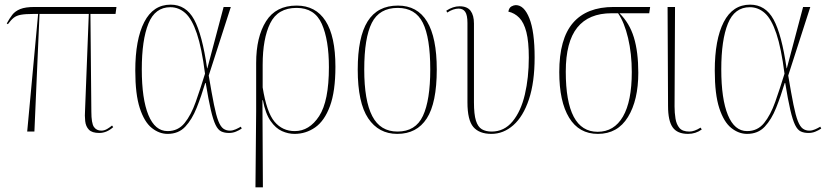

<svg xmlns="http://www.w3.org/2000/svg" viewBox="-20 -566 3570 826"><path d="M97 0 144 -506H123Q89 -506 70 -502.5Q51 -499 39 -489.5Q27 -480 14 -462L9 -465Q21 -487 33 -502.5Q45 -518 67 -527Q89 -536 129 -536H481L477 -506H369L373 -86Q373 -36 384 -20Q395 -4 416 -4Q429 -4 441.5 -11.5Q454 -19 462 -26L467 -19Q439 6 407 6Q376 6 362.5 -8Q349 -22 346.5 -45Q344 -68 346 -94L362 -506H150L128 0Z M701 10Q665 10 633 -15.5Q601 -41 581.5 -100.5Q562 -160 562 -262Q562 -396 600.5 -471Q639 -546 714 -546Q780 -546 815 -482Q850 -418 871 -272H872L942 -536H973L878 -241Q891 -163 900.5 -116Q910 -69 919.5 -45Q929 -21 941 -12.5Q953 -4 969 -4Q981 -4 993.5 -9.5Q1006 -15 1016 -21L1020 -13Q1008 -5 994.5 0.5Q981 6 965 6Q946 6 932 -0.5Q918 -7 907.5 -28.5Q897 -50 887 -93Q877 -136 865 -209H863Q846 -152 826 -102Q806 -52 777 -21Q748 10 701 10ZM701 -2Q746 -2 774 -36.5Q802 -71 822 -127.5Q842 -184 862 -249Q848 -359 827 -421.5Q806 -484 777.5 -509.5Q749 -535 713 -535Q647 -535 618.5 -464.5Q590 -394 590 -268Q590 -140 618.5 -71Q647 -2 701 -2Z M1079 240 1082 -88V-295Q1082 -407 1124.5 -474.5Q1167 -542 1256 -542Q1338 -542 1380.5 -476Q1423 -410 1423 -279Q1423 -173 1399.5 -109.5Q1376 -46 1336 -18Q1296 10 1247 10Q1220 10 1193 -2Q1166 -14 1144 -45.5Q1122 -77 1111 -135H1109L1111 240ZM1248 -2Q1311 -2 1353 -66.5Q1395 -131 1395 -277Q1395 -394 1364.5 -463Q1334 -532 1256 -532Q1175 -532 1142.5 -466Q1110 -400 1110 -287V-190Q1127 -83 1161 -42.5Q1195 -2 1248 -2Z M1689 10Q1609 10 1564 -57Q1519 -124 1519 -267Q1519 -406 1561.5 -474Q1604 -542 1692 -542Q1859 -542 1859 -267Q1859 -123 1816 -56.5Q1773 10 1689 10ZM1690 0Q1768 0 1799.5 -67.5Q1831 -135 1831 -267Q1831 -404 1799 -468Q1767 -532 1691 -532Q1612 -532 1579.5 -467.5Q1547 -403 1547 -267Q1547 -133 1581.5 -66.5Q1616 0 1690 0Z M2094 10Q2042 10 2016.5 -19.5Q1991 -49 1991 -126V-467Q1991 -501 1981.5 -515Q1972 -529 1953 -529Q1930 -529 1904 -512L1900 -520Q1929 -539 1957 -539Q1990 -539 2004.5 -519.5Q2019 -500 2019 -465V-126Q2019 -74 2027.5 -47Q2036 -20 2053 -10Q2070 0 2095 0Q2149 0 2185 -43.5Q2221 -87 2238 -159.5Q2255 -232 2255 -318Q2255 -387 2244.5 -428Q2234 -469 2214 -489.5Q2194 -510 2167 -516Q2170 -533 2180.5 -538.5Q2191 -544 2199 -544Q2235 -544 2257.5 -487Q2280 -430 2280 -319Q2280 -212 2255.5 -138.5Q2231 -65 2188.5 -27.5Q2146 10 2094 10Z M2552 10Q2471 10 2428.5 -59.5Q2386 -129 2386 -256Q2386 -399 2445 -467.5Q2504 -536 2620 -536H2777L2773 -509H2645Q2688 -467 2707 -405Q2726 -343 2726 -253Q2726 -135 2681.5 -62.5Q2637 10 2552 10ZM2551 1Q2622 1 2660 -64.5Q2698 -130 2698 -256Q2698 -335 2682 -402.5Q2666 -470 2639 -509H2611Q2513 -509 2463.5 -447.5Q2414 -386 2414 -258Q2414 1 2551 1Z M2940 10Q2894 10 2874 -18Q2854 -46 2854 -110L2852 -536H2884L2882 -108Q2882 -81 2886 -56Q2890 -31 2903 -15.5Q2916 0 2946 0Q2967 0 2994 -17L2999 -9Q2973 10 2940 10Z M3194 10Q3158 10 3126 -15.5Q3094 -41 3074.5 -100.5Q3055 -160 3055 -262Q3055 -396 3093.5 -471Q3132 -546 3207 -546Q3273 -546 3308 -482Q3343 -418 3364 -272H3365L3435 -536H3466L3371 -241Q3384 -163 3393.5 -116Q3403 -69 3412.5 -45Q3422 -21 3434 -12.5Q3446 -4 3462 -4Q3474 -4 3486.5 -9.5Q3499 -15 3509 -21L3513 -13Q3501 -5 3487.5 0.5Q3474 6 3458 6Q3439 6 3425 -0.5Q3411 -7 3400.5 -28.5Q3390 -50 3380 -93Q3370 -136 3358 -209H3356Q3339 -152 3319 -102Q3299 -52 3270 -21Q3241 10 3194 10ZM3194 -2Q3239 -2 3267 -36.5Q3295 -71 3315 -127.5Q3335 -184 3355 -249Q3341 -359 3320 -421.5Q3299 -484 3270.5 -509.5Q3242 -535 3206 -535Q3140 -535 3111.5 -464.5Q3083 -394 3083 -268Q3083 -140 3111.5 -71Q3140 -2 3194 -2Z"/></svg>

Font: Noto Serif Display Condensed Thin
Style: Regular
Weight: 100
Width: 3
Designer: Monotype Design Team
Foundry: Monotype Imaging Inc.
Version: Version 2.009